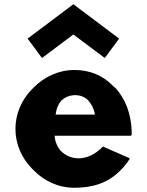

<svg xmlns="http://www.w3.org/2000/svg" viewBox="-20 -866 695 908"><path d="M244 -330C247 -351 255 -373 270 -390V-391H271C287 -406 309 -416 336 -416C360 -416 382 -407 398 -391V-390C412 -374 423 -355 428 -330L429 -324H243ZM269 -151 268 -152C252 -170 241 -194 239 -219L238 -224H599L603 -229C603 -324 573 -400 524 -452H523L514 -460C467 -509 405 -535 332 -535C257 -535 190 -503 139 -452L138 -451L131 -444C83 -395 53 -329 53 -256C53 -184 83 -118 131 -69L138 -62C188 -10 256 22 332 22C417 22 489 0 546 -57L547 -58L554 -65C568 -79 582 -96 594 -116L590 -119L467 -173C394 -98 314 -107 269 -151ZM111 -683 176 -595 179 -592 327 -703 475 -592 478 -595 543 -683 540 -686 327 -846 114 -686Z"/></svg>

Font: Hussar Woodtype
Style: Bd
Weight: 900
Foundry: Cannot Into Space Fonts
Version: Version 1.07